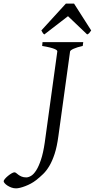

<svg xmlns="http://www.w3.org/2000/svg" viewBox="-149 -846 519 1052"><path d="M304.2 -594.2Q273.4 -587.4 254.9 -579.1Q236.3 -570.8 234.9 -564L170.9 -100.1Q163.1 -42 150.4 -3.2Q137.7 35.6 121.8 62.5Q106 89.4 87.4 107.4Q68.8 125.5 48.8 141.1Q35.6 151.4 20.3 159.7Q4.9 168 -10.5 173.8Q-25.9 179.7 -39.1 182.9Q-52.2 186 -61 186Q-74.7 186 -86.9 181.4Q-99.1 176.8 -108.4 170.7Q-117.7 164.6 -123.3 158Q-128.9 151.4 -128.9 147Q-128.9 142.1 -121.8 133.8Q-114.7 125.5 -105.2 117.7Q-95.7 109.9 -85.7 104Q-75.7 98.1 -69.8 98.1Q-64.9 98.1 -59.8 102.5Q-54.7 106.9 -47.6 112.1Q-40.5 117.2 -30.3 121.6Q-20 126 -4.9 126Q6.8 126 21 117.7Q35.2 109.4 49.1 87.9Q63 66.4 75.4 29.3Q87.9 -7.8 96.2 -64.9L165 -564Q165.5 -566.9 162.4 -570.3Q159.2 -573.7 150.1 -577.6Q141.1 -581.5 124.8 -585.7Q108.4 -589.8 82 -594.2L84 -615.2H307.1ZM350.6 -679.2Q343.8 -669.4 340.1 -665Q336.4 -660.6 328.6 -657.2L223.6 -757.3L93.8 -657.2Q89.4 -660.2 85.9 -664.8Q82.5 -669.4 77.6 -679.2L211.9 -826.2H256.8Z"/></svg>

Font: Gentium Plus
Style: Italic
Weight: 400
Italic angle: -8°
Designer: J. Victor Gaultney, Annie Olsen, Iska Routamaa
Foundry: SIL International
Version: Version 1.510